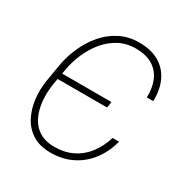

<svg xmlns="http://www.w3.org/2000/svg" viewBox="-167 -858 968 1003"><g transform="rotate(30 316.5 -356.0)"><path d="M417.5 -378.4 412.1 -342.3H105L110.4 -378.4ZM516.6 -218.8 555.7 -219.2Q537.6 -150.4 498.3 -98.6Q459 -46.9 401.4 -18.3Q343.8 10.3 271 9.8Q205.6 9.3 162.4 -18.8Q119.1 -46.9 95.7 -93Q72.3 -139.2 65.9 -194.8Q59.6 -250.5 68.8 -305.7L85.4 -405.3Q95.2 -464.4 119.9 -520.5Q144.5 -576.7 182.9 -622.1Q221.2 -667.5 273.7 -694.3Q326.2 -721.2 392.1 -720.7Q462.4 -720.2 510.5 -691.7Q558.6 -663.1 582.5 -611.6Q606.4 -560.1 604 -491.7H565.4Q567.4 -549.8 548.8 -593Q530.3 -636.2 491 -660.2Q451.7 -684.1 392.1 -684.6Q334 -685.1 288.8 -660.9Q243.7 -636.7 210.2 -596.2Q176.8 -555.7 155.3 -506.1Q133.8 -456.5 125 -406.2L107.4 -305.7Q101.6 -268.6 102.3 -229.7Q103 -190.9 112.5 -154.5Q122.1 -118.2 141.8 -89.6Q161.6 -61 193.8 -43.9Q226.1 -26.9 271.5 -26.4Q335 -25.9 383.5 -49.6Q432.1 -73.2 465.3 -116.7Q498.5 -160.2 516.6 -218.8Z"/></g></svg>

Font: Roboto ExtraLight
Style: Italic
Weight: 250
Designer: Christian Robertson
Foundry: Google
Version: Version 3.009; 2024